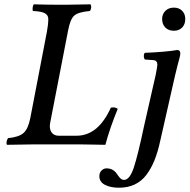

<svg xmlns="http://www.w3.org/2000/svg" viewBox="-20 -667 876 887"><path d="M259.8 -645H280.8Q294.4 -645 397.9 -647Q402.3 -641.1 400.9 -630.6Q399.4 -620.1 395 -616.2Q341.3 -611.3 323 -595Q304.7 -578.6 294.9 -527.8L211.9 -100.1Q206.5 -73.7 217.3 -56.9Q228 -40 251 -40H334Q433.6 -40 492.2 -169.9Q512.7 -173.3 523.9 -164.1Q486.8 -73.2 466.8 2Q457.5 2 410.6 1Q363.8 0 346.2 0H138.2Q96.2 0 12.2 2Q8.8 -3.9 10.5 -12.7Q12.2 -21.5 17.1 -28.8Q67.9 -33.7 89.1 -53Q110.4 -72.3 120.1 -122.1L196.8 -521Q203.1 -554.7 203.1 -579.1Q203.1 -597.2 186.8 -606Q170.4 -614.7 131.8 -616.2Q129.4 -625.5 131.3 -634.8Q133.3 -644 136.2 -647Q204.6 -645 259.8 -645ZM789.1 -319.8 720.2 -16.1Q709 35.6 693.6 73.7Q678.2 111.8 656 141.1Q633.8 170.4 602.1 185.3Q570.3 200.2 529.8 200.2Q490.2 200.2 464.6 186.8Q439 173.3 439 147Q439 130.4 449.2 120.6Q459.5 110.8 471.2 110.8Q486.3 110.8 497.6 116.2Q508.8 121.6 515.1 129.6Q521.5 137.7 526.6 145.5Q531.7 153.3 538.3 158.7Q544.9 164.1 553.2 164.1Q579.6 164.1 598.6 105.7Q617.7 47.4 646 -86.9L699.2 -320.8Q707 -360.8 707 -367.2Q707 -387.7 689 -389.2L648.9 -392.1Q644.5 -398.9 644.3 -407.7Q644 -416.5 648.9 -422.9Q749.5 -427.2 798.8 -436Q813 -436 813 -419.9Q813 -413.6 809.8 -401.1Q806.6 -388.7 800.3 -365.2Q793.9 -341.8 789.1 -319.8ZM729 -579.1Q729 -602.1 744.1 -616.9Q759.3 -631.8 783.2 -631.8Q807.1 -631.8 821.5 -617.2Q835.9 -602.5 835.9 -579.1Q835.9 -554.7 821.5 -539.8Q807.1 -524.9 783.2 -524.9Q758.8 -524.9 743.9 -539.8Q729 -554.7 729 -579.1Z"/></svg>

Font: Common Serif Medium
Style: Italic
Weight: 500
Italic angle: -12°
Designer: Philipp H. Poll, Khaled Hosny
Foundry: Stefan Peev, Context Ltd.
Version: Version 1.026